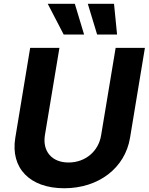

<svg xmlns="http://www.w3.org/2000/svg" viewBox="-20 -979 781 1009"><path d="M587.7 -727.3 511.4 -268.1C498.2 -185 429.7 -125 340.2 -125C251.4 -125 202.8 -185 215.9 -268.1L292.3 -727.3H138.5L60.4 -255C34.1 -95.9 136.4 10.3 317.5 10.3C498.2 10.3 637.1 -95.9 663.4 -255L741.5 -727.3ZM230.8 -959.2 314.6 -797.6H421.9L373.2 -959.2ZM441.4 -959.2 490.4 -797.6H595.2L579.2 -959.2Z"/></svg>

Font: Margiela Sans
Style: Bold Italic
Weight: 700
Italic angle: -9.39999°
Designer: Stefan Endress, Andreas Faust
Version: Version 1.100;FEAKit 1.0